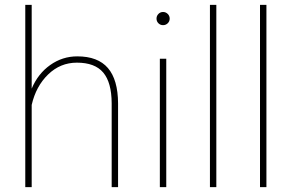

<svg xmlns="http://www.w3.org/2000/svg" viewBox="-20 -770 1206 790"><path d="M110.4 -405.3Q136.2 -466.8 186.5 -502.4Q236.8 -538.1 297.9 -538.1Q382.8 -538.1 424.1 -490Q465.3 -441.9 465.8 -344.7V0H439.5V-345.7Q439 -430.7 404.8 -471.4Q370.6 -512.2 296.4 -512.2Q228 -512.2 178 -463.6Q127.9 -415 110.4 -338.4V0H84V-750H110.4Z M664.1 0H637.7V-528.3H664.1ZM624 -693.4Q624 -704.6 631.8 -712.6Q639.6 -720.7 650.9 -720.7Q662.1 -720.7 670.2 -712.6Q678.2 -704.6 678.2 -693.4Q678.2 -682.1 670.2 -674.3Q662.1 -666.5 650.9 -666.5Q639.6 -666.5 631.8 -674.3Q624 -682.1 624 -693.4Z M870.1 0H843.8V-750H870.1Z M1076.2 0H1049.8V-750H1076.2Z"/></svg>

Font: Roboto Thin
Style: Regular
Weight: 250
Designer: Google
Version: Version 2.134; 2016